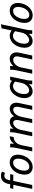

<svg xmlns="http://www.w3.org/2000/svg" viewBox="1829 -2601 782 4480"><g transform="rotate(-90 2220.0 -361.0)"><path d="M52 0 146 -442H54L69 -515H161L171 -562Q189 -645 237.5 -687.5Q286 -730 361 -730Q386 -730 411.5 -723.5Q437 -717 457 -707L427 -636Q411 -644 393 -647.5Q375 -651 357 -651Q323 -651 297.5 -627Q272 -603 262 -555L253 -515H396L381 -442H238L144 0Z M385 -174Q385 -243 406.5 -306Q428 -369 467 -418.5Q506 -468 559 -496.5Q612 -525 676 -525Q728 -525 767.5 -502.5Q807 -480 829 -439Q851 -398 851 -341Q851 -273 829.5 -210Q808 -147 769 -97.5Q730 -48 676.5 -19Q623 10 560 10Q508 10 468.5 -12Q429 -34 407 -75.5Q385 -117 385 -174ZM478 -186Q478 -128 502.5 -98.5Q527 -69 571 -69Q612 -69 646 -91.5Q680 -114 705 -151.5Q730 -189 744 -235Q758 -281 758 -328Q758 -387 733 -416.5Q708 -446 664 -446Q624 -446 590 -423.5Q556 -401 531 -363.5Q506 -326 492 -279.5Q478 -233 478 -186Z M928 0 1011 -392Q1016 -415 1018.5 -436.5Q1021 -458 1021 -482V-515H1108L1105 -387L1089 -398Q1115 -445 1145 -472Q1175 -499 1209 -511.5Q1243 -524 1281 -525L1262 -433Q1222 -432 1183.5 -414Q1145 -396 1115 -353.5Q1085 -311 1069 -235L1020 0Z M1281 0 1364 -392Q1369 -415 1371.5 -436.5Q1374 -458 1374 -482V-515H1461L1458 -403L1446 -416Q1475 -469 1520 -497Q1565 -525 1620 -525Q1675 -525 1713 -487.5Q1751 -450 1754 -383L1738 -399Q1756 -439 1784.5 -467Q1813 -495 1849 -510Q1885 -525 1924 -525Q1984 -525 2023.5 -484.5Q2063 -444 2063 -371Q2063 -358 2061.5 -343.5Q2060 -329 2057 -314L1990 0H1898L1964 -313Q1966 -326 1967.5 -337Q1969 -348 1969 -358Q1969 -402 1951 -423Q1933 -444 1898 -444Q1867 -444 1834.5 -422Q1802 -400 1775.5 -359Q1749 -318 1736 -261L1681 0H1589L1655 -313Q1658 -326 1659.5 -337Q1661 -348 1661 -358Q1661 -402 1643 -423Q1625 -444 1590 -444Q1559 -444 1526 -422Q1493 -400 1466.5 -359Q1440 -318 1428 -261L1373 0Z M2171 -177Q2171 -249 2193.5 -312Q2216 -375 2255 -423Q2294 -471 2343 -498Q2392 -525 2444 -525Q2479 -525 2513 -512Q2547 -499 2575 -473L2591 -515H2673L2590 -123Q2585 -100 2583 -78.5Q2581 -57 2581 -34V0H2493L2495 -79Q2464 -36 2420 -13Q2376 10 2327 10Q2284 10 2248.5 -12Q2213 -34 2192 -76Q2171 -118 2171 -177ZM2265 -187Q2265 -129 2289 -100.5Q2313 -72 2351 -72Q2385 -72 2420.5 -93.5Q2456 -115 2485 -155.5Q2514 -196 2526 -254L2557 -400Q2532 -424 2505 -436Q2478 -448 2447 -448Q2411 -448 2378.5 -427Q2346 -406 2320 -369.5Q2294 -333 2279.5 -286Q2265 -239 2265 -187Z M2740 0 2823 -392Q2828 -415 2830.5 -436.5Q2833 -458 2833 -482V-515H2920L2917 -403L2905 -416Q2936 -469 2985 -497Q3034 -525 3091 -525Q3131 -525 3164.5 -506.5Q3198 -488 3218 -454Q3238 -420 3238 -371Q3238 -358 3236.5 -343.5Q3235 -329 3232 -314L3165 0H3073L3139 -313Q3142 -326 3143.5 -337Q3145 -348 3145 -358Q3145 -402 3122.5 -423Q3100 -444 3062 -444Q3029 -444 2993 -422.5Q2957 -401 2928.5 -360.5Q2900 -320 2887 -261L2832 0Z M3346 -177Q3346 -249 3368.5 -312Q3391 -375 3429.5 -423Q3468 -471 3518 -498Q3568 -525 3623 -525Q3656 -525 3688.5 -514Q3721 -503 3749 -480L3799 -716L3894 -732L3765 -123Q3760 -100 3757.5 -78.5Q3755 -57 3755 -34V0H3668L3670 -80Q3639 -37 3595 -13.5Q3551 10 3501 10Q3458 10 3423 -12Q3388 -34 3367 -76Q3346 -118 3346 -177ZM3440 -187Q3440 -129 3464 -100.5Q3488 -72 3526 -72Q3560 -72 3595.5 -93.5Q3631 -115 3660 -155.5Q3689 -196 3701 -254L3732 -400Q3707 -426 3680 -437.5Q3653 -449 3621 -449Q3585 -449 3552.5 -428Q3520 -407 3494.5 -370Q3469 -333 3454.5 -286Q3440 -239 3440 -187Z M3925 -174Q3925 -243 3946.5 -306Q3968 -369 4007 -418.5Q4046 -468 4099 -496.5Q4152 -525 4216 -525Q4268 -525 4307.5 -502.5Q4347 -480 4369 -439Q4391 -398 4391 -341Q4391 -273 4369.5 -210Q4348 -147 4309 -97.5Q4270 -48 4216.5 -19Q4163 10 4100 10Q4048 10 4008.5 -12Q3969 -34 3947 -75.5Q3925 -117 3925 -174ZM4018 -186Q4018 -128 4042.5 -98.5Q4067 -69 4111 -69Q4152 -69 4186 -91.5Q4220 -114 4245 -151.5Q4270 -189 4284 -235Q4298 -281 4298 -328Q4298 -387 4273 -416.5Q4248 -446 4204 -446Q4164 -446 4130 -423.5Q4096 -401 4071 -363.5Q4046 -326 4032 -279.5Q4018 -233 4018 -186Z"/></g></svg>

Font: Radio Canada
Style: Italic
Weight: 400
Italic angle: -12°
Designer: Charles Daoud, Etienne Aubert Bonn, Alexandre Saumier Demers, Jacques Le Bailly
Foundry: Radio-Canada
Version: Version 2.104;gftools[0.9.28.dev5+ged2979d]